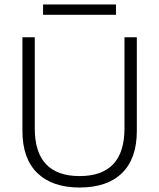

<svg xmlns="http://www.w3.org/2000/svg" viewBox="-20 -826 710 856"><path d="M590 -242Q590 -119 524 -54.5Q458 10 335 10Q213 10 146.5 -54.5Q80 -119 80 -242V-660H135V-254Q135 -41 335 -41Q535 -41 535 -254V-660H590ZM172 -760V-806H497V-760Z"/></svg>

Font: Human Sans Light
Style: Regular
Weight: 300
Designer: Tim Radville
Foundry: Continuum
Version: Version 1.000;FEAKit 1.0